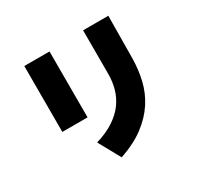

<svg xmlns="http://www.w3.org/2000/svg" viewBox="-176 -957 1293 1259"><g transform="rotate(-30 470.0 -327.0)"><path d="M598 -751H789L786 -431Q785 -347 766.5 -268Q748 -189 703.5 -120.5Q659 -52 585.5 3.5Q512 59 401 97L310 -68Q391 -92 446 -128.5Q501 -165 534.5 -210.5Q568 -256 583 -309.5Q598 -363 598 -421ZM147 -741H338V-242H147Z"/></g></svg>

Font: OA Gothic ExtraBold
Style: Regular
Weight: 800
Designer: Choi Chi-young, Lee Jaesang, Lee Juhyun, Han Dohee
Foundry: DDUNGSANG CORP.
Version: Version 1.000;Build 20210203